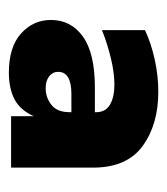

<svg xmlns="http://www.w3.org/2000/svg" viewBox="8 -802 377 433"><g transform="rotate(90 196.5 -585.5)"><path d="M242 -473Q228 -442 203.5 -429.5Q179 -417 144 -417Q86 -417 55.5 -444.5Q25 -472 25 -512Q25 -557 62.5 -584Q100 -611 178 -611H233V-614Q233 -635 216 -645Q199 -655 171 -655Q144 -655 111 -647Q78 -639 48 -627V-724Q78 -738 114.5 -746Q151 -754 187 -754Q261 -754 309.5 -718.5Q358 -683 358 -607V-422H242ZM179 -500Q200 -500 216.5 -513Q233 -526 233 -554V-558H192Q142 -558 142 -528Q142 -516 152 -508Q162 -500 179 -500Z"/></g></svg>

Font: Chess Sans ExtraBold
Style: Regular
Weight: 800
Designer: Wolf Bōese
Foundry: Wolf Bōese
Version: Version 7.223